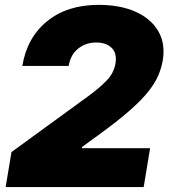

<svg xmlns="http://www.w3.org/2000/svg" viewBox="-20 -757 687 777"><path d="M2.9 0 26.4 -141.6 335 -366.2Q380.9 -399.4 410.9 -430.4Q440.9 -461.4 447.3 -500Q454.1 -541.5 431.9 -563.2Q409.7 -585 369.1 -585Q327.6 -585 296.6 -560.5Q265.6 -536.1 257.8 -490.2H70.3Q89.4 -605 170.7 -671.1Q252 -737.3 378.9 -737.3Q466.3 -737.3 528.6 -709.5Q590.8 -681.6 620.4 -631.1Q649.9 -580.6 638.7 -512.7Q633.3 -481.4 620.1 -450.7Q606.9 -419.9 579.8 -386Q552.7 -352.1 506.6 -311.3Q460.4 -270.5 389.6 -218.8L312 -162.1L311 -157.2H587.4L561.5 0Z"/></svg>

Font: Inter Black
Style: Italic
Weight: 900
Italic angle: -9.39999°
Designer: Rasmus Andersson
Foundry: rsms
Version: Version 4.000;git-a52131595